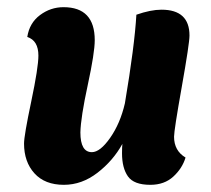

<svg xmlns="http://www.w3.org/2000/svg" viewBox="-20 -505 588 535"><path d="M321 -104Q295 -57 251.5 -23.5Q208 10 158 10Q105 10 76 -22Q47 -54 47 -105Q47 -127 67 -222Q87 -317 87 -350Q87 -392 56 -402Q62 -441 91.5 -463Q121 -485 157 -485Q244 -485 244 -393Q244 -358 224.5 -268Q205 -178 204 -136Q204 -81 236 -81Q259 -81 287 -121Q315 -161 328 -217Q355 -377 360 -464Q400 -478 430 -478Q508 -478 508 -406Q508 -384 486.5 -263Q465 -142 465 -124Q465 -85 497 -66Q488 -36 463 -13Q438 10 399 10Q353 10 336.5 -13.5Q320 -37 320 -78Q320 -95 321 -104Z"/></svg>

Font: Overlock Black
Style: Italic
Weight: 900
Designer: Dario Muhafara
Foundry: Dario Manuel Muhafara
Version: Version 1.002